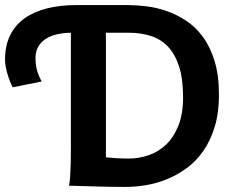

<svg xmlns="http://www.w3.org/2000/svg" viewBox="-20 -738 946 763"><path d="M30.3 -391.1Q24.9 -401.4 19.5 -415Q14.2 -428.7 9.8 -443.4Q5.4 -458 2.7 -472.9Q0 -487.8 0 -500.5Q0 -556.2 20 -597.2Q40 -638.2 77.1 -664.8Q114.3 -691.4 166.5 -704.6Q218.8 -717.8 282.7 -717.8H488.8Q522.5 -717.8 562.3 -712.9Q602.1 -708 642.3 -694.1Q682.6 -680.2 720 -655.5Q757.3 -630.9 786.4 -591.3Q815.4 -551.8 832.8 -495.1Q850.1 -438.5 850.1 -361.3Q850.1 -288.6 833 -233.2Q815.9 -177.7 787.4 -137.2Q758.8 -96.7 721.2 -69.3Q683.6 -42 642.3 -25.4Q601.1 -8.8 558.6 -2Q516.1 4.9 478.5 4.9Q465.8 4.9 449.7 4.6Q433.6 4.4 415.5 4.2Q397.5 3.9 378.7 3.4Q359.9 2.9 341.8 2.4Q299.8 1.5 254.4 0Q257.3 -14.6 258.8 -37.6Q260.3 -60.5 261 -89.4Q261.7 -118.2 261.7 -151.9V-607.9Q231 -607.4 205.1 -601.3Q179.2 -595.2 160.6 -582.8Q142.1 -570.3 131.6 -551.8Q121.1 -533.2 121.1 -507.8Q121.1 -492.2 122.8 -479.5Q124.5 -466.8 127.9 -455.6Q131.3 -444.3 135.7 -434.3Q140.1 -424.3 145.5 -414.1ZM400.9 -607.9V-112.8Q415 -111.3 438 -109.6Q460.9 -107.9 490.2 -107.9Q531.2 -107.9 570.3 -121.1Q609.4 -134.3 639.9 -163.3Q670.4 -192.4 689 -238.8Q707.5 -285.2 707.5 -351.6Q707.5 -424.3 691.7 -473.6Q675.8 -522.9 647.5 -552.7Q619.1 -582.5 579.3 -595.2Q539.6 -607.9 492.2 -607.9Z"/></svg>

Font: Andika New Basic
Style: Bold
Weight: 700
Designer: Victor Gaultney, Annie Olsen, Pablo Ugerman
Foundry: SIL International
Version: Version 5.500; ttfautohint (v1.8.3)